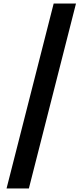

<svg xmlns="http://www.w3.org/2000/svg" viewBox="-20 -820 466 1084"><path d="M17 244 283 -800H409L143 244Z"/></svg>

Font: Noto Sans Tamil
Style: Bold
Weight: 700
Designer: Jelle Bosma - Monotype Design Team
Foundry: Monotype Imaging Inc.
Version: Version 2.004; ttfautohint (v1.8.4.7-5d5b)